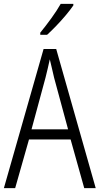

<svg xmlns="http://www.w3.org/2000/svg" viewBox="-20 -967 512 987"><path d="M413 0 343 -250H129L58 0H0L204 -715H269L472 0ZM258 -568Q253 -591 247 -615.5Q241 -640 236 -662Q231 -639 225.5 -615.5Q220 -592 214 -568L142 -302H330ZM357 -939Q342 -917 318.5 -889Q295 -861 269 -834Q243 -807 222 -788H187V-799Q217 -836 244.5 -874Q272 -912 292 -947H357Z"/></svg>

Font: Noto Sans Gurmukhi UI Condensed Light
Style: Regular
Weight: 300
Width: 3
Designer: Jelle Bosma - Monotype Design Team
Foundry: Monotype Imaging Inc.
Version: Version 2.004; ttfautohint (v1.8.4.7-5d5b)